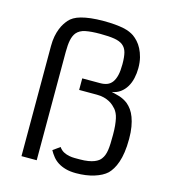

<svg xmlns="http://www.w3.org/2000/svg" viewBox="-109 -809 817 909"><g transform="rotate(15 299.5 -354.0)"><path d="M76.7 -539.6Q76.7 -566.4 80.8 -587.6Q85 -608.9 91.6 -625.5Q98.1 -642.1 106 -654.1Q113.8 -666 121.1 -674.3Q129.9 -684.6 143.8 -692.9Q157.7 -701.2 178 -706.8Q198.2 -712.4 225.3 -715.6Q252.4 -718.8 287.6 -718.8Q318.8 -718.8 343 -716.6Q367.2 -714.4 385 -710.7Q402.8 -707 415.8 -701.4Q428.7 -695.8 438 -689.5Q449.7 -681.2 461.4 -668.5Q473.1 -655.8 482.4 -637.9Q491.7 -620.1 497.6 -597.2Q503.4 -574.2 503.4 -545.4Q503.4 -520 498 -496.1Q492.7 -472.2 481.2 -452.9Q469.7 -433.6 452.1 -420.7Q434.6 -407.7 410.6 -404.3Q418.5 -402.3 428.2 -400.1Q438 -397.9 449 -394.5Q460 -391.1 471.2 -385.5Q482.4 -379.9 492.7 -371.6Q504.4 -361.8 514.4 -347.9Q524.4 -334 531.7 -314.5Q539.1 -294.9 543.5 -269.3Q547.9 -243.7 547.9 -210.9Q547.9 -173.3 543.7 -145Q539.6 -116.7 532.2 -95.5Q524.9 -74.2 515.6 -59.1Q506.3 -43.9 496.1 -33.7Q474.1 -13.2 434.8 -1Q395.5 11.2 346.7 11.2Q317.4 11.2 295.7 5.1Q273.9 -1 257.8 -11.2Q241.7 -21.5 230.5 -35.4Q219.2 -49.3 210.4 -65.4L244.6 -89.8Q254.4 -75.7 267.6 -68.8Q280.8 -62 294.7 -59.3Q308.6 -56.6 322.3 -56.6Q335.9 -56.6 346.7 -56.6Q370.6 -56.6 388.2 -59.6Q405.8 -62.5 417.7 -67.4Q429.7 -72.3 437.3 -78.1Q444.8 -84 448.7 -89.8Q455.1 -98.1 459.2 -108.9Q463.4 -119.6 465.6 -134Q467.8 -148.4 468.5 -167Q469.2 -185.5 469.2 -209.5Q469.2 -235.4 467.3 -254.6Q465.3 -273.9 462.2 -288.3Q459 -302.7 454.1 -312.7Q449.2 -322.8 443.4 -330.1Q437.5 -336.9 429 -344.7Q420.4 -352.5 408.7 -358.9Q397 -365.2 381.6 -369.4Q366.2 -373.5 346.2 -373.5H259.3V-430.2H346.7Q366.2 -430.2 380.9 -435.8Q395.5 -441.4 405.5 -454.8Q415.5 -468.3 420.7 -490Q425.8 -511.7 425.8 -543.9Q425.8 -579.1 420.2 -600.8Q414.6 -622.6 398.4 -635.3Q383.3 -647 356.9 -651.4Q330.6 -655.8 287.6 -655.8Q242.7 -655.8 215.1 -650.1Q187.5 -644.5 172.4 -626.5Q161.1 -612.3 156.2 -589.4Q151.4 -566.4 151.4 -530.8V0H76.7Z"/></g></svg>

Font: Metrophobic
Style: Regular
Weight: 400
Designer: vernon adams
Foundry: vernon adams
Version: Version 1.000